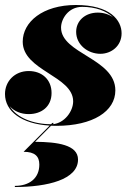

<svg xmlns="http://www.w3.org/2000/svg" viewBox="-20 -494 527 769"><path d="M137.5 165C137.5 221 96.5 250.5 39.5 250.5V255C170.5 255 292.5 225 292.5 145C292.5 86 209.5 74.5 120.5 74L184.5 9.5C191.5 10 198.5 10 205.5 10C352 10 442 -48 442 -132C442 -260 224.5 -278.5 224.5 -383.5C224.5 -417 253 -466.5 309 -466.5C363.5 -466.5 406.5 -450 433 -424.5C416.5 -436.5 395 -443.5 372 -443.5C319.5 -443.5 285 -409.5 285 -366.5C285 -314 332.5 -278.5 382 -278.5C425.5 -278.5 467 -309.5 467 -360.5C467 -412.5 422 -474 284 -474C151 -474 71 -406 71 -327C71 -211 273 -190 273 -88C273 -48.5 238.5 -0.5 191 3.5L195.5 -1.5H189.5L184.5 3.5C113.5 3.5 47 -22 19 -68.5C36.5 -48.5 64 -37 95 -37C145 -37 186.5 -66 186.5 -121.5C186.5 -176 147.5 -209.5 95 -209.5C38.5 -209.5 0 -168 0 -117.5C0 -48.5 66 2.5 179 9L74.5 114C119.5 114 137.5 132 137.5 165Z"/></svg>

Font: Bodoni* 36pt Fatface
Style: Italic
Weight: 900
Italic angle: -13°
Version: Version 2.3